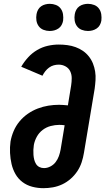

<svg xmlns="http://www.w3.org/2000/svg" viewBox="-20 -976 551 1004"><path d="M207 8Q207 8 207 8Q207 8 207 8Q177 8 148.5 0.5Q120 -7 97.5 -24Q75 -41 61 -65.5Q47 -90 40.5 -118Q34 -146 32.5 -176Q31 -206 35 -236Q40 -264 51.5 -291Q63 -318 82 -341Q101 -364 125.5 -381Q150 -398 177.5 -408.5Q205 -419 233 -423.5Q261 -428 289 -428Q300 -428 312 -427Q324 -426 335 -425L352 -529Q355 -548 355 -567.5Q355 -587 347 -603.5Q339 -620 322.5 -629Q306 -638 287 -638Q274 -638 261 -634.5Q248 -631 236.5 -622.5Q225 -614 216.5 -603Q208 -592 202 -580L91 -627Q106 -653 127 -676Q148 -699 174.5 -714.5Q201 -730 230 -736.5Q259 -743 287 -743Q310 -743 332.5 -740Q355 -737 375.5 -729.5Q396 -722 413.5 -710Q431 -698 444.5 -681Q458 -664 466 -644Q474 -624 477.5 -602Q481 -580 479.5 -557Q478 -534 475 -512L419 -177Q415 -152 407 -127.5Q399 -103 384.5 -81Q370 -59 349.5 -41Q329 -23 305.5 -12Q282 -1 257 3.5Q232 8 207 8ZM210 -97Q227 -97 243.5 -105.5Q260 -114 271 -128.5Q282 -143 288 -160Q294 -177 297 -194L318 -321Q311 -322 304 -322.5Q297 -323 290 -323Q268 -323 245 -317Q222 -311 203 -296.5Q184 -282 172.5 -261Q161 -240 157 -218Q155 -205 154.5 -192Q154 -179 155 -166Q156 -153 159 -141Q162 -129 168.5 -118.5Q175 -108 186 -102.5Q197 -97 210 -97ZM440 -814Q423 -814 407.5 -820Q392 -826 382.5 -839Q373 -852 370.5 -868.5Q368 -885 371 -902Q373 -914 379 -925Q385 -936 395 -943Q405 -950 417 -953Q429 -956 440 -956Q457 -956 472.5 -950Q488 -944 497.5 -931Q507 -918 509.5 -901.5Q512 -885 510 -868Q508 -856 502 -845Q496 -834 485.5 -827Q475 -820 463.5 -817Q452 -814 440 -814ZM240 -814Q223 -814 207.5 -820Q192 -826 182.5 -839Q173 -852 170.5 -868.5Q168 -885 171 -902Q173 -914 179 -925Q185 -936 195 -943Q205 -950 217 -953Q229 -956 240 -956Q257 -956 272.5 -950Q288 -944 297.5 -931Q307 -918 309.5 -901.5Q312 -885 310 -868Q308 -856 302 -845Q296 -834 285.5 -827Q275 -820 263.5 -817Q252 -814 240 -814Z"/></svg>

Font: Iosevka Slab Extrabold
Style: Italic
Weight: 800
Italic angle: -9°
Monospace: yes
Designer: Belleve Invis
Foundry: Belleve Invis
Version: Version 11.1.0; ttfautohint (v1.8.3)